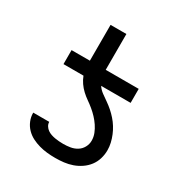

<svg xmlns="http://www.w3.org/2000/svg" viewBox="-173 -863 946 998"><g transform="rotate(30 300.0 -363.5)"><path d="M299 8Q274 8 250 5.5Q226 3 202.5 -3.5Q179 -10 157.5 -21Q136 -32 119 -49.5Q102 -67 92.5 -90Q83 -113 83 -137V-139H179Q179 -126 186 -115Q193 -104 203 -97Q213 -90 225 -86Q237 -82 249 -80Q261 -78 273.5 -77Q286 -76 299 -76Q320 -76 341 -79.5Q362 -83 380 -94Q398 -105 408.5 -124Q419 -143 419 -164Q419 -186 411 -206.5Q403 -227 390.5 -245.5Q378 -264 363 -280Q348 -296 331 -310Q314 -324 296 -336.5Q278 -349 262 -364Q246 -379 233.5 -397Q221 -415 213 -436H93V-520H203V-735H298V-520H496V-436H319Q331 -418 349 -405Q367 -392 385 -379.5Q403 -367 419.5 -352.5Q436 -338 450.5 -321.5Q465 -305 476.5 -286.5Q488 -268 496.5 -247.5Q505 -227 510 -205.5Q515 -184 515 -162Q515 -136 507.5 -111Q500 -86 484.5 -65.5Q469 -45 447 -30Q425 -15 400.5 -6.5Q376 2 350.5 5Q325 8 299 8Z"/></g></svg>

Font: Iosevka Medium Extended
Style: Regular
Weight: 500
Width: 7
Monospace: yes
Designer: Belleve Invis
Foundry: Belleve Invis
Version: Version 32.5.0; ttfautohint (v1.8.4)